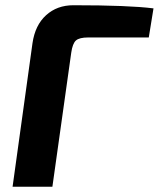

<svg xmlns="http://www.w3.org/2000/svg" viewBox="-20 -713 606 733"><path d="M28 0 104 -548Q114 -617 156 -655Q198 -693 260 -693Q472 -693 566 -681L548 -570H317Q283 -570 270 -558.5Q257 -547 252 -512L180 0Z"/></svg>

Font: Exo 2.0
Style: Bold Italic
Weight: 700
Italic angle: -8°
Designer: Natanael Gama
Version: Version 1.001;PS 001.001;hotconv 1.0.70;makeotf.lib2.5.58329